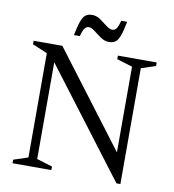

<svg xmlns="http://www.w3.org/2000/svg" viewBox="-93 -944 936 1035"><g transform="rotate(10 375.0 -426.0)"><path d="M122.5 -45.5V-616.5L41 -650.5V-670H198L587.5 -155.5V-624.5L502 -650.5V-670H714.5V-650.5L635.5 -624.5V9.5H614L170.5 -575V-45.5L256 -19.5V0H43.5V-19.5ZM519.5 -858Q510 -807.5 500.2 -780.8Q490.5 -754 476.8 -744Q463 -734 441 -734Q417.5 -734 395.8 -749Q374 -764 355.2 -779Q336.5 -794 321 -794Q310 -794 300.8 -783.8Q291.5 -773.5 281.5 -738H249.5Q259.5 -788.5 269.2 -815.2Q279 -842 292.8 -852Q306.5 -862 328 -862Q352 -862 373.5 -847Q395 -832 414 -817Q433 -802 448 -802Q459.5 -802 468.5 -812.2Q477.5 -822.5 487.5 -858Z"/></g></svg>

Font: Newsreader Text
Style: Regular
Weight: 400
Designer: Hugues Gentile
Foundry: Production Type
Version: Version 1.002